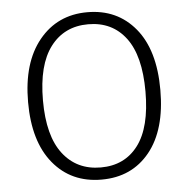

<svg xmlns="http://www.w3.org/2000/svg" viewBox="-51 -746 793 808"><g transform="rotate(-5 345.5 -342.5)"><path d="M504.6 -569.3Q447.3 -645 346.2 -645Q245.1 -645 187 -568.6Q128.9 -492.2 128.9 -342Q128.9 -191.9 187.5 -116Q246.1 -40 347.2 -40Q448.2 -40 505.1 -115.5Q562 -190.9 562 -342.3Q562 -493.7 504.6 -569.3ZM143.1 -601.3Q220.2 -695.8 346.7 -695.8Q473.1 -695.8 549.1 -604Q625 -512.2 625 -343.5Q625 -174.8 549.6 -81.8Q474.1 11.2 346.2 11.2Q218.3 11.2 142.1 -81.3Q65.9 -173.8 65.9 -340.3Q65.9 -506.8 143.1 -601.3Z"/></g></svg>

Font: FiraSans-Light
Style: Regular
Weight: 300
Designer: Carrois Corporate & Edenspiekermann AG
Foundry: Carrois Corporate GbR & Edenspiekermann AG
Version: Version 3.106;PS 003.106;hotconv 1.0.70;makeotf.lib2.5.58329